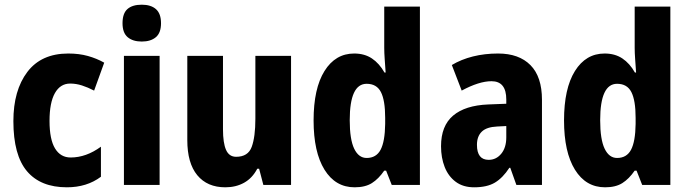

<svg xmlns="http://www.w3.org/2000/svg" viewBox="-20 -788 2935 818"><path d="M265 10Q153 10 95 -58.5Q37 -127 37 -272Q37 -403 96.5 -481.5Q156 -560 271 -560Q317 -560 354.5 -549.5Q392 -539 424 -521L381 -402Q354 -416 329 -424Q304 -432 279 -432Q237 -432 214 -391.5Q191 -351 191 -273Q191 -194 214.5 -155.5Q238 -117 281 -117Q347 -117 410 -163V-35Q350 10 265 10Z M584 -768Q623 -768 644.5 -749Q666 -730 666 -689Q666 -648 644 -629.5Q622 -611 584 -611Q546 -611 524 -629.5Q502 -648 502 -689Q502 -731 523 -749.5Q544 -768 584 -768ZM660 -550V0H508V-550Z M1220 -550V0H1102L1084 -69H1076Q1055 -29 1020 -9.5Q985 10 940 10Q863 10 820.5 -41.5Q778 -93 778 -191V-550H930V-237Q930 -179 943 -149.5Q956 -120 986 -120Q1037 -120 1052.5 -162.5Q1068 -205 1068 -282V-550Z M1491 10Q1409 10 1362.5 -65Q1316 -140 1316 -275Q1316 -411 1362.5 -485.5Q1409 -560 1489 -560Q1533 -560 1564.5 -539Q1596 -518 1618 -479H1623Q1621 -509 1619 -536Q1617 -563 1617 -584V-760H1769V0H1649L1625 -61H1617Q1593 -26 1564.5 -8Q1536 10 1491 10ZM1542 -115Q1583 -115 1601.5 -150Q1620 -185 1621 -260V-286Q1621 -360 1603 -395.5Q1585 -431 1542 -431Q1470 -431 1470 -276Q1470 -194 1489 -154.5Q1508 -115 1542 -115Z M2102 -560Q2191 -560 2240 -510.5Q2289 -461 2289 -363V0H2180L2154 -73H2150Q2122 -30 2088.5 -10Q2055 10 2000 10Q1953 10 1921.5 -13.5Q1890 -37 1874.5 -76.5Q1859 -116 1859 -165Q1859 -252 1910.5 -295.5Q1962 -339 2060 -343L2137 -346V-364Q2137 -442 2074 -442Q2021 -442 1947 -402L1905 -511Q1945 -535 1995 -547.5Q2045 -560 2102 -560ZM2098 -249Q2053 -247 2032.5 -227Q2012 -207 2012 -171Q2012 -107 2062 -107Q2094 -107 2115.5 -133Q2137 -159 2137 -203V-251Z M2558 10Q2476 10 2429.5 -65Q2383 -140 2383 -275Q2383 -411 2429.5 -485.5Q2476 -560 2556 -560Q2600 -560 2631.5 -539Q2663 -518 2685 -479H2690Q2688 -509 2686 -536Q2684 -563 2684 -584V-760H2836V0H2716L2692 -61H2684Q2660 -26 2631.5 -8Q2603 10 2558 10ZM2609 -115Q2650 -115 2668.5 -150Q2687 -185 2688 -260V-286Q2688 -360 2670 -395.5Q2652 -431 2609 -431Q2537 -431 2537 -276Q2537 -194 2556 -154.5Q2575 -115 2609 -115Z"/></svg>

Font: Noto Sans Armenian Condensed ExtraBold
Style: Regular
Weight: 800
Width: 3
Designer: Monotype Design Team
Foundry: Monotype Imaging Inc.
Version: Version 2.008; ttfautohint (v1.8.4.7-5d5b)